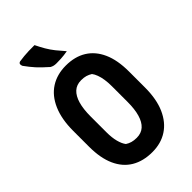

<svg xmlns="http://www.w3.org/2000/svg" viewBox="-280 -1041 1160 1160"><g transform="rotate(-45 300.0 -460.5)"><path d="M301 -720Q378 -720 432.5 -686.5Q487 -653 516.5 -587.5Q546 -522 546 -424V-288Q546 -188 515.5 -119.5Q485 -51 430.5 -15.5Q376 20 302 20Q224 20 168.5 -13Q113 -46 83.5 -111.5Q54 -177 54 -273V-409Q54 -509 84.5 -579Q115 -649 170.5 -684.5Q226 -720 301 -720ZM190 -262Q190 -215 199 -181Q208 -147 223 -128Q238 -118 255.5 -113Q273 -108 296 -108Q335 -108 360 -130.5Q385 -153 397.5 -196Q410 -239 410 -301V-435Q410 -467 406 -493Q402 -519 394.5 -539Q387 -559 377 -572Q361 -582 344.5 -587Q328 -592 304 -592Q265 -592 240 -569Q215 -546 202.5 -502.5Q190 -459 190 -396ZM255 -941Q270 -910 286 -882.5Q302 -855 322.5 -829.5Q343 -804 367 -777Q351 -774 337.5 -772.5Q324 -771 309 -770Q294 -769 272 -769Q258 -769 248.5 -771.5Q239 -774 230 -779Q209 -798 193 -813Q177 -828 164.5 -842Q152 -856 140 -871Q128 -886 115 -904Q110 -915 112 -922.5Q114 -930 124 -933Q146 -936 164.5 -938Q183 -940 204.5 -940.5Q226 -941 255 -941Z"/></g></svg>

Font: Rec Mono Semicasual
Style: Bold
Weight: 700
Version: Version 1.085; ttfautohint (v1.8.4.7-5d5b)